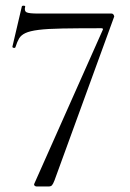

<svg xmlns="http://www.w3.org/2000/svg" viewBox="-20 -674 469 694"><path d="M177 -22Q172 -9 168 -4.5Q164 0 156 0H112Q108 0 105 -3Q102 -6 104 -10L351 -565Q355 -572 346 -572Q261 -572 206 -571Q151 -570 119.5 -566Q88 -562 72 -554.5Q56 -547 49 -535Q42 -523 36 -504Q35 -500 29.5 -501Q24 -502 25 -506L59 -651Q61 -654 66.5 -653.5Q72 -653 71 -650Q67 -634 76 -629.5Q85 -625 118 -625Q133 -625 164 -625Q195 -625 234 -625Q273 -625 312.5 -625Q352 -625 383 -625Q388 -625 391 -620Q394 -615 392 -612Z"/></svg>

Font: Cormorant Infant Light
Style: Regular
Weight: 400
Version: Version 4.001